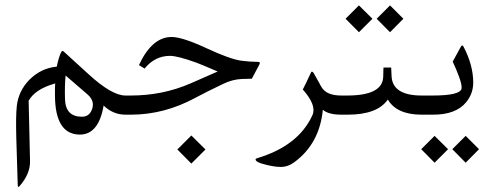

<svg xmlns="http://www.w3.org/2000/svg" viewBox="-20 -436 1874 730"><path d="M457.5 0Q409.7 0 374 -34.7Q355 76.7 282.2 75.7Q189.9 74.2 189 -72.3Q188.5 -111.8 189.9 -118.7Q114.3 -97.7 88.9 -53.2L94.2 176.8Q95.2 225.6 53.2 272.9Q47.9 278.8 47.4 267.1L42 89.4Q39.6 7.8 43.9 -33.2Q50.3 -89.8 90.8 -131.8Q135.7 -177.2 195.8 -182.6Q203.6 -219.7 212.4 -237.3Q216.3 -245.6 223.1 -239.3L318.8 -151.9Q405.8 -72.8 457 -72.8H461.9Q476.1 -72.8 476.1 -37.1V-34.7Q476.1 0 461.9 0ZM229.5 -148.9Q225.6 -111.8 227.1 -60.1Q228.5 7.8 291.5 7.8Q316.9 7.8 327.6 -15.1Q344.2 -50.3 312 -77.6Q270.5 -113.3 229.5 -148.9Z M707.5 79.1 761.2 132.3 707.5 186 654.3 132.3ZM478 -72.8Q598.1 -72.8 704.1 -118.7L807.6 -164.1Q745.6 -190.9 726.6 -197.8Q655.3 -223.6 626.5 -223.6Q568.8 -223.6 529.8 -175.3L508.3 -188.5Q558.1 -295.9 633.3 -295.4Q674.3 -294.9 764.6 -252.9Q856 -210.4 898.4 -205.1Q927.2 -201.2 960.9 -200.7Q971.7 -200.7 965.8 -189.9L937.5 -136.7Q915.5 -136.2 899.4 -135.7Q863.8 -134.3 827.6 -116.7Q755.4 -82 723.6 -64.5Q604.5 0 478 0H457.5Q428.7 0 428.7 -34.2V-38.1Q428.7 -72.8 457.5 -72.8Z M1278.3 0Q1228.5 0 1207.5 -18.6Q1194.8 110.4 1099.1 180.7Q1074.2 199.2 1045.9 198.7Q1016.6 198.2 977.1 186.5Q956.5 180.7 952.6 173.3Q949.7 168 956.1 166Q1115.2 118.7 1168 1.5Q1184.6 -35.6 1131.3 -95.7Q1141.1 -114.3 1162.1 -159.7Q1166 -168.5 1172.9 -157.7Q1183.1 -140.6 1194.8 -118.7Q1198.7 -110.4 1203.1 -104Q1221.7 -72.8 1277.8 -72.8H1287.1Q1301.3 -72.8 1301.3 -37.1V-34.7Q1301.3 0 1287.1 0Z M1583.5 0Q1488.3 0 1454.6 -57.6Q1415 0 1301.8 0H1283.2Q1254.4 0 1254.4 -34.2V-38.1Q1254.4 -72.8 1283.2 -72.8H1300.3Q1435.1 -72.8 1437 -144.5L1438 -179.2H1467.3L1468.8 -146Q1472.7 -72.8 1583.5 -72.8H1591.8Q1606 -72.8 1606 -37.1V-34.7Q1606 0 1591.8 0ZM1462.9 -415.5 1513.7 -364.7 1462.9 -313.5 1412.1 -364.7ZM1344.7 -415.5 1396 -364.7 1344.7 -313.5 1293.9 -364.7Z M1586.9 -72.8H1625Q1729.5 -72.8 1734.9 -99.1Q1737.3 -112.8 1724.1 -147.5Q1714.8 -172.9 1701.2 -201.7L1731 -256.3Q1737.3 -268.6 1742.2 -258.8Q1779.3 -188.5 1779.3 -121.1Q1778.8 -79.1 1752 -46.9Q1713.4 0 1626.5 0H1586.9Q1558.1 0 1558.1 -34.2V-38.1Q1558.1 -72.8 1586.9 -72.8ZM1750.5 80.6 1801.3 131.3 1750.5 182.6 1699.7 131.3ZM1632.3 80.6 1683.6 131.3 1632.3 182.6 1581.5 131.3Z"/></svg>

Font: Parastoo Print
Style: Print
Weight: 400
Foundry: Saber Rastikerdar (saber.rastikerdar@gmail.com)
Version: Version 1.0.0-alpha5